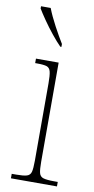

<svg xmlns="http://www.w3.org/2000/svg" viewBox="-88 -804 413 842"><g transform="rotate(10 118.5 -383.0)"><path d="M25 0V-20H45Q77 -20 92 -24.5Q107 -29 111 -44.5Q115 -60 115 -95V-439Q115 -474 111 -490.5Q107 -507 94 -511.5Q81 -516 51 -516H42V-536H143V-95Q143 -60 147 -44.5Q151 -29 166 -24.5Q181 -20 213 -20H230V0ZM138 -606Q120 -624 97 -652.5Q74 -681 54 -710Q34 -739 24 -756V-766H67Q80 -732 102.5 -690Q125 -648 143 -619V-606Z"/></g></svg>

Font: Noto Serif Condensed Thin
Style: Regular
Weight: 100
Width: 3
Designer: Monotype Design Team
Foundry: Monotype Imaging Inc.
Version: Version 2.013; ttfautohint (v1.8.4.7-5d5b)